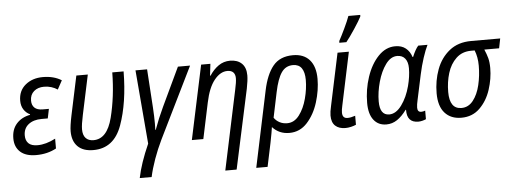

<svg xmlns="http://www.w3.org/2000/svg" viewBox="-60 -968 3695 1384"><g transform="rotate(-5 1787.5 -276.5)"><path d="M16 -124Q16 -189 52.5 -230Q89 -271 151 -283V-287Q123 -300 106 -326.5Q89 -353 89 -390Q89 -462 139.5 -504Q190 -546 266 -546Q345 -546 401 -511L366 -447Q347 -460 322 -468Q297 -476 269 -476Q224 -476 195.5 -451.5Q167 -427 167 -384Q167 -351 186.5 -332.5Q206 -314 246 -314H290L276 -246H231Q172 -246 136 -217.5Q100 -189 100 -138Q100 -101 121 -80.5Q142 -60 186 -60Q247 -60 316 -96V-25Q252 10 170 10Q95 10 55.5 -26Q16 -62 16 -124Z M432 -139Q432 -177 448 -253L508 -536H591L530 -249Q515 -180 515 -146Q515 -104 535 -82.5Q555 -61 591 -61Q690 -61 728 -211Q766 -361 768 -536H850Q848 -309 790.5 -149.5Q733 10 584 10Q510 10 471 -29Q432 -68 432 -139Z M981 -2 936 -536H1020L1038 -258Q1042 -194 1042 -141Q1042 -110 1041 -96H1044Q1074 -179 1111 -257L1243 -536H1331L1079 -23Q1047 43 1022.5 111.5Q998 180 985 240H899Q920 135 981 -2Z M1640 -335Q1652 -388 1652 -417Q1652 -444 1638 -459Q1624 -474 1595 -474Q1544 -474 1500.5 -420Q1457 -366 1435 -260L1380 0H1297L1411 -536H1478L1468 -451H1472Q1500 -494 1537 -520Q1574 -546 1621 -546Q1674 -546 1705 -516.5Q1736 -487 1736 -430Q1736 -395 1724 -335L1600 240H1518Z M1858 -310Q1882 -425 1932 -485.5Q1982 -546 2076 -546Q2154 -546 2196 -498Q2238 -450 2238 -361Q2238 -279 2211.5 -193Q2185 -107 2132 -48.5Q2079 10 2002 10Q1928 10 1880 -43Q1876 -12 1860 69L1824 240H1742ZM2153 -361Q2153 -416 2132.5 -445.5Q2112 -475 2070 -475Q2017 -475 1986.5 -431Q1956 -387 1936 -291L1898 -109Q1913 -87 1937.5 -74Q1962 -61 1993 -61Q2044 -61 2080 -108.5Q2116 -156 2134.5 -226Q2153 -296 2153 -361Z M2308 -89Q2308 -115 2318 -158L2398 -536H2480L2399 -153Q2392 -123 2392 -103Q2392 -61 2429 -61Q2452 -61 2485 -72V-7Q2470 0 2448.5 5Q2427 10 2408 10Q2361 10 2334.5 -14.5Q2308 -39 2308 -89ZM2418 -619Q2436 -652 2461.5 -705.5Q2487 -759 2499 -793H2585L2584 -781Q2570 -753 2532 -695.5Q2494 -638 2468 -606H2417Z M2579 -156Q2579 -253 2609 -343Q2639 -433 2693 -489.5Q2747 -546 2816 -546Q2862 -546 2891.5 -522.5Q2921 -499 2934 -458H2938Q2961 -513 2982 -536H3049Q3032 -502 3013.5 -445.5Q2995 -389 2982 -328L2943 -146Q2935 -112 2935 -91Q2935 -59 2962 -59Q2976 -59 2991 -65V-3Q2981 2 2965 6Q2949 10 2935 10Q2852 10 2854 -83H2851Q2818 -38 2782.5 -14Q2747 10 2704 10Q2646 10 2612.5 -33Q2579 -76 2579 -156ZM2883 -252Q2901 -321 2901 -380Q2901 -425 2881 -450Q2861 -475 2824 -475Q2777 -475 2740.5 -425Q2704 -375 2683.5 -301Q2663 -227 2663 -160Q2663 -60 2731 -60Q2780 -60 2821 -116Q2862 -172 2883 -252Z M3084 -182Q3084 -273 3114 -354Q3144 -435 3207 -485.5Q3270 -536 3365 -536H3575L3561 -466H3454Q3469 -432 3477 -402Q3485 -372 3485 -330Q3485 -253 3459.5 -174.5Q3434 -96 3380.5 -43.5Q3327 9 3247 9Q3171 9 3127.5 -39.5Q3084 -88 3084 -182ZM3404 -354Q3404 -417 3384 -466H3358Q3293 -466 3250 -425Q3207 -384 3187.5 -320Q3168 -256 3168 -184Q3168 -61 3254 -61Q3304 -61 3338 -104Q3372 -147 3388 -214.5Q3404 -282 3404 -354Z"/></g></svg>

Font: Noto Sans UI Narrow
Style: Italic
Weight: 400
Width: 4
Italic angle: -12°
Designer: Monotype Design Team
Foundry: Monotype Imaging Inc.
Version: Version 1.001